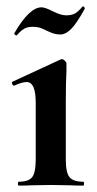

<svg xmlns="http://www.w3.org/2000/svg" viewBox="-20 -581 303 601"><path d="M91.8 -259.8Q91.8 -324.2 63.5 -324.2Q48.8 -324.2 24.9 -313H23.9Q20 -313 18.1 -318.6Q16.1 -324.2 19 -325.2L169.9 -395L172.9 -396Q177.7 -396 182.9 -391.1Q188 -386.2 188 -381.8V-359.9Q186 -319.8 186 -262.2V-81.1Q186 -41 197.5 -26.6Q209 -12.2 240.2 -12.2Q243.2 -12.2 243.2 -6.1Q243.2 0 240.2 0Q214.4 0 199.2 -1L139.2 -2L80.1 -1Q64.9 0 39.1 0Q36.1 0 36.1 -6.1Q36.1 -12.2 39.1 -12.2Q69.8 -12.2 80.8 -26.6Q91.8 -41 91.8 -81.1ZM32.2 -470.2H30.8Q28.8 -470.2 26.4 -472.7Q23.9 -475.1 24.9 -477.1Q71.8 -558.1 109.9 -558.1Q121.1 -558.1 146 -545.4Q170.9 -532.7 188.5 -533Q206.1 -533.2 216.6 -540Q227.1 -546.9 237.8 -560.1L240.2 -561Q242.2 -561 244.1 -558.1Q246.1 -555.2 245.1 -553.2Q219.2 -506.3 202.1 -489.7Q185.1 -473.1 169.9 -473.1Q154.8 -473.1 142.3 -478Q129.9 -482.9 115.5 -490Q101.1 -497.1 83.5 -497.1Q65.9 -497.1 56.4 -491.5Q46.9 -485.8 40.5 -479Q34.2 -472.2 32.2 -470.2Z"/></svg>

Font: Cormorant-Bold
Style: Bold
Weight: 700
Designer: Christian Thalmann (Catharsis Fonts)
Version: Version 3.000